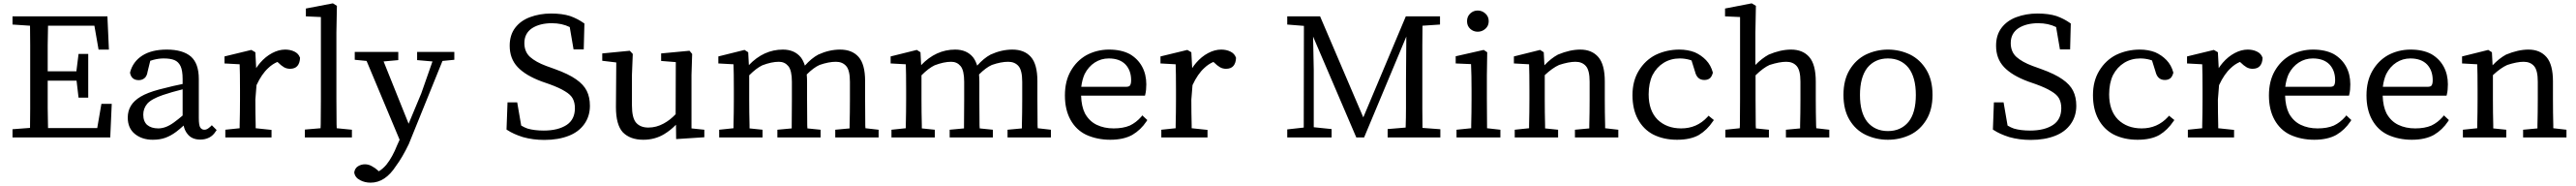

<svg xmlns="http://www.w3.org/2000/svg" viewBox="-20 -823 15443 1114"><path d="M641 0H55V-49L160 -57Q161 -115 161 -173V-553Q161 -611 160 -669L55 -676V-686V-725H624L633 -526H571L546 -669H268L266 -552V-396H438L451 -500H509V-238H462H451L439 -340H266V-176L268 -56H563L588 -201H597H650Z M863 -202Q839 -173 839 -137Q839 -96 862 -75Q887 -54 929 -54Q951 -54 974 -62.5Q997 -71 1022.5 -89.5Q1048 -108 1075 -131V-288Q1010 -272 957 -254Q889 -231 863 -202ZM896 14Q832 14 789 -20.5Q746 -55 746 -119Q746 -158 764.5 -189Q783 -220 823 -244Q863 -268 934 -287Q980 -299 1016.5 -307.5Q1053 -316 1075 -320V-349Q1075 -401 1062.5 -427Q1050 -453 1026 -463Q1002 -473 961 -473Q932 -473 901 -465Q891 -462 881 -459L865 -394Q861 -367 846.5 -355Q832 -343 812 -343Q769 -343 760 -385V-387V-390Q777 -454 833 -490Q889 -526 980 -526Q1076 -526 1125 -484Q1172 -442 1172 -350V-117Q1172 -72 1181 -59Q1190 -46 1205 -46Q1215 -46 1223 -50.5Q1231 -55 1242 -65L1250 -73L1279 -44L1274 -37Q1258 -11 1234 1Q1210 13 1181 13Q1129 13 1103 -22Q1087 -42 1081 -71Q1058 -50 1037 -34Q1005 -10 972 2Q939 14 896 14Z M1518 -313 1511 -226Q1511 -150 1513 -72V-55L1608 -45V-36V0H1331V-46L1417 -55V-73Q1419 -152 1419 -228V-284Q1419 -389 1417 -438L1326 -443V-453V-477V-485L1487 -524L1511 -510L1516 -415Q1527 -432 1540 -447Q1572 -484 1611.5 -505Q1651 -526 1690 -526Q1721 -526 1745.5 -514Q1770 -502 1778 -479L1779 -477Q1778 -446 1763.5 -428.5Q1749 -411 1719 -411Q1699 -411 1682.5 -420.5Q1666 -430 1647 -449L1643 -452Q1613 -439 1589 -416Q1549 -380 1518 -313Z M1902 -55Q1902 -67 1903 -79L1904 -231V-721L1814 -725V-736V-763V-772L1976 -803L2000 -788L1997 -628V-230Q1997 -196 1997.5 -156Q1998 -116 1998 -79Q1999 -66 1999 -55L2090 -46V0H1808V-37V-47Z M2202 271Q2167 271 2139 256Q2108 240 2104 210V209Q2108 184 2127 172.5Q2146 161 2168 161Q2190 161 2209 172Q2230 183 2246 198L2251 203Q2275 189 2297 163Q2333 118 2362 45L2376 14L2178 -458L2107 -465V-475V-512H2368V-473V-463L2280 -455L2430 -82L2506 -264L2573 -455L2481 -463V-512H2704V-465L2633 -458L2431 40Q2393 119 2355 170Q2322 221 2284 246Q2246 271 2202 271Z M3391 -10Q3328 15 3244 15Q3175 15 3115 -2Q3058 -20 3022 -44L3017 -47L3023 -210H3081L3105 -71Q3125 -59 3143 -53Q3184 -41 3240 -41Q3326 -41 3378 -75Q3427 -108 3427 -175Q3427 -208 3414.5 -232Q3402 -256 3368 -276Q3335 -297 3274 -319L3228 -335Q3131 -371 3083.5 -421.5Q3036 -472 3036 -549Q3036 -613 3068.5 -656Q3101 -699 3157 -720Q3216 -742 3283.5 -742Q3351 -742 3398 -727Q3441 -712 3480 -685L3484 -682L3480 -527H3419L3396 -661Q3349 -684 3289 -684Q3217 -684 3170 -654Q3124 -623 3124 -565Q3124 -513 3158 -482Q3193 -451 3255 -428L3305 -410Q3389 -380 3434 -348Q3479 -317 3498 -279Q3517 -241 3517 -189Q3517 -127 3483.5 -80Q3450 -33 3391 -10Z M3714 -31Q3673 -76 3673 -182Q3673 -184 3675 -449L3591 -459V-468V-503L3756 -519L3774 -500L3769 -375V-192Q3769 -116 3794.5 -87.5Q3820 -59 3867.5 -59Q3915 -59 3959 -83Q3998 -104 4031 -139L4032 -451L3944 -458V-503L4114 -519L4130 -500L4126 -374V-54L4203 -46V-1L4034 10L4033 -76Q4001 -43 3963 -20Q3907 14 3837 14Q3758 14 3714 -31Z M4472 -372V-227Q4472 -151 4474 -73V-54L4552 -46V-36V0H4292V-36V-46L4378 -55V-73Q4380 -152 4380 -228V-285Q4380 -389 4378 -438L4287 -443V-453V-477V-485L4444 -524L4466 -510L4470 -433Q4559 -526 4674 -526Q4744 -526 4782 -479Q4797 -459 4806 -430Q4845 -474 4886 -496Q4952 -526 5017 -526Q5089 -526 5128 -482Q5167 -438 5167 -337V-228Q5167 -196 5167.5 -154Q5168 -112 5168 -72Q5169 -63 5169 -55L5248 -46V0H4988V-46L5074 -54Q5074 -63 5074 -72Q5076 -150 5076 -227V-333Q5076 -402 5053.5 -427.5Q5031 -453 4992 -453Q4948 -453 4894 -434Q4858 -418 4817 -377Q4819 -356 4819 -333V-227Q4819 -195 4819.5 -153Q4820 -111 4820 -72Q4821 -63 4821 -54L4900 -46V0H4641V-46L4727 -54Q4727 -63 4727 -72L4728 -227V-333Q4728 -401 4706.5 -427Q4685 -453 4650 -453Q4606 -453 4551 -432Q4515 -415 4472 -372Z M5505 -372V-227Q5505 -151 5507 -73V-54L5585 -46V-36V0H5325V-36V-46L5411 -55V-73Q5413 -152 5413 -228V-285Q5413 -389 5411 -438L5320 -443V-453V-477V-485L5477 -524L5499 -510L5503 -433Q5592 -526 5707 -526Q5777 -526 5815 -479Q5830 -459 5839 -430Q5878 -474 5919 -496Q5985 -526 6050 -526Q6122 -526 6161 -482Q6200 -438 6200 -337V-228Q6200 -196 6200.5 -154Q6201 -112 6201 -72Q6202 -63 6202 -55L6281 -46V0H6021V-46L6107 -54Q6107 -63 6107 -72Q6109 -150 6109 -227V-333Q6109 -402 6086.5 -427.5Q6064 -453 6025 -453Q5981 -453 5927 -434Q5891 -418 5850 -377Q5852 -356 5852 -333V-227Q5852 -195 5852.5 -153Q5853 -111 5853 -72Q5854 -63 5854 -54L5933 -46V0H5674V-46L5760 -54Q5760 -63 5760 -72L5761 -227V-333Q5761 -401 5739.5 -427Q5718 -453 5683 -453Q5639 -453 5584 -432Q5548 -415 5505 -372Z M6463 -303H6730Q6750 -303 6755 -311Q6762 -320 6762 -343Q6762 -400 6729 -436Q6694 -473 6628 -473Q6582 -473 6544 -448.5Q6506 -424 6483 -379Q6468 -345 6463 -303ZM6859 -104 6854 -96Q6820 -45 6769 -15Q6716 14 6637 14Q6558 14 6492 -16Q6432 -45 6398.5 -105.5Q6365 -166 6365 -251.5Q6365 -337 6400 -398Q6435 -459 6493 -492Q6556 -526 6629.5 -526Q6703 -526 6754 -499Q6802 -471 6827.5 -424.5Q6853 -378 6853 -318Q6853 -282 6847 -258L6845 -250H6462Q6464 -186 6485 -144Q6511 -97 6555.5 -75.5Q6600 -54 6657 -54Q6714 -54 6754 -71Q6792 -89 6822 -123L6829 -132Z M7130 -313 7123 -226Q7123 -150 7125 -72V-55L7220 -45V-36V0H6943V-46L7029 -55V-73Q7031 -152 7031 -228V-284Q7031 -389 7029 -438L6938 -443V-453V-477V-485L7099 -524L7123 -510L7128 -415Q7139 -432 7152 -447Q7184 -484 7223.5 -505Q7263 -526 7302 -526Q7333 -526 7357.5 -514Q7382 -502 7390 -479L7391 -477Q7390 -446 7375.5 -428.5Q7361 -411 7331 -411Q7311 -411 7294.5 -420.5Q7278 -430 7259 -449L7255 -452Q7225 -439 7201 -416Q7161 -380 7130 -313Z M7964 0H7698V-39V-48L7797 -59L7798 -668L7698 -676V-686V-725H7895L8154 -120L8409 -725H8614V-676L8509 -669Q8508 -611 8508 -553V-173Q8508 -115 8509 -57L8616 -49V0H8300V-50L8408 -59Q8410 -118 8410 -177V-336L8412 -604L8159 0H8151H8120H8112L7853 -604L7857 -404V-61L7964 -50V-40Z M8906 -696Q8906 -668 8886 -650.5Q8866 -633 8840 -633Q8814 -633 8795 -650.5Q8776 -668 8776 -696Q8776 -724 8795 -742Q8814 -760 8840 -760Q8866 -760 8886 -742Q8906 -724 8906 -696ZM8895 -373V-228L8896 -73Q8896 -63 8896 -55L8976 -46V0H8713V-46L8801 -55Q8801 -63 8801 -73Q8803 -152 8803 -228V-284Q8803 -372 8800 -439L8708 -443V-453V-478V-486L8876 -524L8897 -510Z M9242 -373V-227Q9242 -151 9244 -73V-54L9322 -46V-36V0H9062V-36V-46L9148 -55V-73Q9150 -152 9150 -228V-284Q9150 -389 9148 -438L9057 -443V-453V-477V-485L9214 -524L9236 -510L9240 -432Q9280 -474 9321 -496Q9393 -526 9455 -526Q9524 -526 9563 -481.5Q9602 -437 9602 -335V-228Q9602 -151 9604 -72V-55L9683 -46V-36V0H9423V-46L9509 -54V-72Q9511 -150 9511 -227V-334Q9511 -402 9488.5 -427.5Q9466 -453 9426 -453Q9386 -453 9328 -434Q9288 -416 9242 -373Z M10256 -104 10250 -96Q10216 -45 10167 -15Q10116 14 10035 14Q9954 14 9891 -18Q9833 -49 9800.5 -109Q9768 -169 9768 -253.5Q9768 -338 9806 -400Q9844 -462 9906 -494Q9973 -526 10049 -526Q10099 -526 10141 -510Q10180 -493 10209 -463Q10238 -433 10250 -388Q10245 -368 10235 -357Q10222 -344 10199 -344Q10155 -344 10143 -394L10122 -461Q10118 -463 10110 -465Q10081 -473 10052 -473Q9998 -473 9955.5 -447Q9913 -421 9888 -373Q9865 -325 9865 -258Q9865 -161 9918 -107Q9973 -54 10060 -54Q10154 -54 10217 -122L10224 -130Z M10773 -54V-72Q10775 -150 10775 -227V-334Q10775 -402 10752.5 -427.5Q10730 -453 10690 -453Q10649 -453 10590 -434Q10552 -417 10506 -372V-227Q10506 -196 10506.5 -154Q10507 -112 10507 -73Q10508 -63 10508 -54L10586 -46V0H10325V-37V-46L10411 -55Q10411 -64 10412 -74L10413 -231V-721L10323 -725V-736V-763V-772L10483 -803L10508 -788L10505 -628V-434Q10544 -474 10585 -496Q10656 -526 10719 -526Q10789 -526 10828 -481.5Q10867 -437 10867 -334V-228Q10867 -151 10869 -72Q10870 -63 10870 -55L10948 -46V0H10688V-46Z M11176 -417Q11132 -360 11132 -254Q11132 -148 11176 -93Q11222 -38 11299.5 -38Q11377 -38 11423 -93Q11467 -148 11467 -254Q11467 -360 11423 -417Q11377 -473 11299.5 -473Q11222 -473 11176 -417ZM11167 -496Q11230 -526 11300 -526Q11370 -526 11433 -496Q11493 -466 11530 -405Q11567 -344 11567 -255Q11567 -166 11530 -105.5Q11493 -45 11434 -16Q11371 14 11299.5 14Q11228 14 11165 -16Q11105 -45 11069 -105.5Q11033 -166 11033 -255Q11033 -344 11070 -405Q11107 -466 11167 -496Z M12303 -10Q12240 15 12156 15Q12087 15 12027 -2Q11970 -20 11934 -44L11929 -47L11935 -210H11993L12017 -71Q12037 -59 12055 -53Q12096 -41 12152 -41Q12238 -41 12290 -75Q12339 -108 12339 -175Q12339 -208 12326.5 -232Q12314 -256 12280 -276Q12247 -297 12186 -319L12140 -335Q12043 -371 11995.5 -421.5Q11948 -472 11948 -549Q11948 -613 11980.5 -656Q12013 -699 12069 -720Q12128 -742 12195.5 -742Q12263 -742 12310 -727Q12353 -712 12392 -685L12396 -682L12392 -527H12331L12308 -661Q12261 -684 12201 -684Q12129 -684 12082 -654Q12036 -623 12036 -565Q12036 -513 12070 -482Q12105 -451 12167 -428L12217 -410Q12301 -380 12346 -348Q12391 -317 12410 -279Q12429 -241 12429 -189Q12429 -127 12395.5 -80Q12362 -33 12303 -10Z M13017 -104 13011 -96Q12977 -45 12928 -15Q12877 14 12796 14Q12715 14 12652 -18Q12594 -49 12561.5 -109Q12529 -169 12529 -253.5Q12529 -338 12567 -400Q12605 -462 12667 -494Q12734 -526 12810 -526Q12860 -526 12902 -510Q12941 -493 12970 -463Q12999 -433 13011 -388Q13006 -368 12996 -357Q12983 -344 12960 -344Q12916 -344 12904 -394L12883 -461Q12879 -463 12871 -465Q12842 -473 12813 -473Q12759 -473 12716.5 -447Q12674 -421 12649 -373Q12626 -325 12626 -258Q12626 -161 12679 -107Q12734 -54 12821 -54Q12915 -54 12978 -122L12985 -130Z M13285 -313 13278 -226Q13278 -150 13280 -72V-55L13375 -45V-36V0H13098V-46L13184 -55V-73Q13186 -152 13186 -228V-284Q13186 -389 13184 -438L13093 -443V-453V-477V-485L13254 -524L13278 -510L13283 -415Q13294 -432 13307 -447Q13339 -484 13378.5 -505Q13418 -526 13457 -526Q13488 -526 13512.5 -514Q13537 -502 13545 -479L13546 -477Q13545 -446 13530.5 -428.5Q13516 -411 13486 -411Q13466 -411 13449.5 -420.5Q13433 -430 13414 -449L13410 -452Q13380 -439 13356 -416Q13316 -380 13285 -313Z M13682 -303H13949Q13969 -303 13974 -311Q13981 -320 13981 -343Q13981 -400 13948 -436Q13913 -473 13847 -473Q13801 -473 13763 -448.5Q13725 -424 13702 -379Q13687 -345 13682 -303ZM14078 -104 14073 -96Q14039 -45 13988 -15Q13935 14 13856 14Q13777 14 13711 -16Q13651 -45 13617.5 -105.5Q13584 -166 13584 -251.5Q13584 -337 13619 -398Q13654 -459 13712 -492Q13775 -526 13848.5 -526Q13922 -526 13973 -499Q14021 -471 14046.5 -424.5Q14072 -378 14072 -318Q14072 -282 14066 -258L14064 -250H13681Q13683 -186 13704 -144Q13730 -97 13774.5 -75.5Q13819 -54 13876 -54Q13933 -54 13973 -71Q14011 -89 14041 -123L14048 -132Z M14267 -303H14534Q14554 -303 14559 -311Q14566 -320 14566 -343Q14566 -400 14533 -436Q14498 -473 14432 -473Q14386 -473 14348 -448.5Q14310 -424 14287 -379Q14272 -345 14267 -303ZM14663 -104 14658 -96Q14624 -45 14573 -15Q14520 14 14441 14Q14362 14 14296 -16Q14236 -45 14202.5 -105.5Q14169 -166 14169 -251.5Q14169 -337 14204 -398Q14239 -459 14297 -492Q14360 -526 14433.5 -526Q14507 -526 14558 -499Q14606 -471 14631.5 -424.5Q14657 -378 14657 -318Q14657 -282 14651 -258L14649 -250H14266Q14268 -186 14289 -144Q14315 -97 14359.5 -75.5Q14404 -54 14461 -54Q14518 -54 14558 -71Q14596 -89 14626 -123L14633 -132Z M14927 -373V-227Q14927 -151 14929 -73V-54L15007 -46V-36V0H14747V-36V-46L14833 -55V-73Q14835 -152 14835 -228V-284Q14835 -389 14833 -438L14742 -443V-453V-477V-485L14899 -524L14921 -510L14925 -432Q14965 -474 15006 -496Q15078 -526 15140 -526Q15209 -526 15248 -481.5Q15287 -437 15287 -335V-228Q15287 -151 15289 -72V-55L15368 -46V-36V0H15108V-46L15194 -54V-72Q15196 -150 15196 -227V-334Q15196 -402 15173.5 -427.5Q15151 -453 15111 -453Q15071 -453 15013 -434Q14973 -416 14927 -373Z"/></svg>

Font: Early Summer Mincho Screen
Style: Regular
Weight: 400
Designer: GuiWonder
Version: Version 1.002